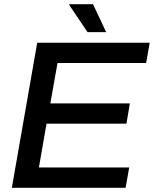

<svg xmlns="http://www.w3.org/2000/svg" viewBox="-20 -888 728 908"><path d="M36 0 156 -686H688L671 -590H252L218 -399H594L578 -303H200L164 -96H591L574 0ZM394 -736 307 -865 308 -868H420L482 -736Z"/></svg>

Font: Archivo SemiBold Medium
Style: Italic
Weight: 500
Italic angle: -10°
Version: Version 2.001